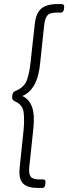

<svg xmlns="http://www.w3.org/2000/svg" viewBox="-20 -788 336 946"><path d="M167 138Q132 138 110.5 128Q89 118 81 96Q73 74 77 37L96 -145Q101 -197 96.5 -234Q92 -271 57 -287Q46 -292 42.5 -297Q39 -302 40 -310L41 -320Q42 -329 47 -334Q52 -339 63 -343Q101 -360 113.5 -396Q126 -432 131 -485L151 -667Q155 -705 167.5 -726.5Q180 -748 203.5 -758Q227 -768 262 -768H283Q290 -768 293.5 -764Q297 -760 296 -750L295 -743Q293 -726 279 -726H260Q226 -726 214 -712.5Q202 -699 198 -667L178 -479Q172 -411 149.5 -370.5Q127 -330 90 -315Q125 -299 138.5 -259Q152 -219 144 -151L124 37Q121 68 131 82Q141 96 174 96H193Q206 96 204 113L203 120Q202 130 198.5 134Q195 138 188 138Z"/></svg>

Font: Asap ExtraLight
Style: Italic
Weight: 250
Italic angle: -6°
Version: Version 3.001